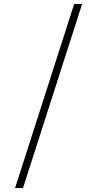

<svg xmlns="http://www.w3.org/2000/svg" viewBox="-20 -750 490 968"><path d="M96 198H56L354 -730H394Z"/></svg>

Font: Old Standard TT
Style: Regular
Weight: 400
Designer: Alexey Kryukov <alexios@thessalonica.org.ru>
Version: Version 1.0